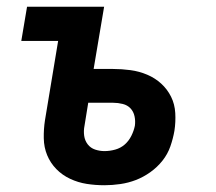

<svg xmlns="http://www.w3.org/2000/svg" viewBox="-20 -540 640 568"><path d="M289 8Q262 8 236.5 4Q211 0 187.5 -11Q164 -22 146.5 -40Q129 -58 119.5 -81Q110 -104 109.5 -131Q109 -158 113 -184L152 -419H43L60 -520H288L257 -336H314Q340 -336 366 -332.5Q392 -329 415.5 -319Q439 -309 457 -292.5Q475 -276 486 -254Q497 -232 498.5 -205.5Q500 -179 496 -153Q492 -130 484 -107Q476 -84 460.5 -64.5Q445 -45 424.5 -30.5Q404 -16 382 -7.5Q360 1 336 4.5Q312 8 289 8ZM289 -93Q305 -93 321 -97.5Q337 -102 349 -112.5Q361 -123 368.5 -138Q376 -153 379 -168Q381 -182 378 -196Q375 -210 366 -219.5Q357 -229 343 -232.5Q329 -236 315 -236H241L230 -168Q227 -153 229 -138.5Q231 -124 239.5 -113Q248 -102 261.5 -97.5Q275 -93 289 -93Z"/></svg>

Font: Iosevka Extended
Style: Bold Italic
Weight: 700
Width: 7
Italic angle: -9°
Monospace: yes
Designer: Belleve Invis
Foundry: Belleve Invis
Version: Version 32.5.0; ttfautohint (v1.8.4)